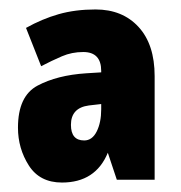

<svg xmlns="http://www.w3.org/2000/svg" viewBox="-20 -742 382 406"><path d="M194 -511Q194 -483 184.5 -464Q175 -445 158 -445Q130 -445 130 -478Q130 -514 168 -519L194 -522ZM35 -683 67 -602Q90 -614 111 -623Q132 -632 156 -632Q194 -632 194 -592V-589L162 -587Q101 -583 59.5 -561Q18 -539 18 -472Q18 -428 41 -392Q64 -356 111 -356Q182 -356 208 -419L227 -362H307V-581Q307 -648 273 -685Q239 -722 182 -722Q139 -722 104 -712Q69 -702 35 -683Z"/></svg>

Font: Noto Sans Display Condensed Black
Style: Regular
Weight: 900
Width: 3
Designer: Monotype Design team
Foundry: Monotype Imaging Inc.
Version: 1.000